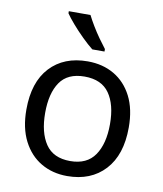

<svg xmlns="http://www.w3.org/2000/svg" viewBox="-86 -836 777 916"><g transform="rotate(10 302.5 -378.0)"><path d="M551 -269Q551 -136 483.5 -63Q416 10 301 10Q230 10 174.5 -22.5Q119 -55 87 -117.5Q55 -180 55 -269Q55 -402 122 -474Q189 -546 304 -546Q377 -546 432.5 -513.5Q488 -481 519.5 -419.5Q551 -358 551 -269ZM146 -269Q146 -174 183.5 -118.5Q221 -63 303 -63Q384 -63 422 -118.5Q460 -174 460 -269Q460 -364 422 -418Q384 -472 302 -472Q220 -472 183 -418Q146 -364 146 -269ZM278 -766Q289 -744 305.5 -716.5Q322 -689 340.5 -663Q359 -637 374 -618V-606H315Q292 -624 263 -652.5Q234 -681 209.5 -709.5Q185 -738 173 -756V-766Z"/></g></svg>

Font: Noto Sans Old South Arabian
Style: Regular
Weight: 400
Designer: Monotype Design Team
Foundry: Monotype Imaging Inc.
Version: Version 2.001; ttfautohint (v1.8.4.7-5d5b)